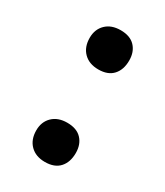

<svg xmlns="http://www.w3.org/2000/svg" viewBox="-113 -441 434 505"><g transform="rotate(30 103.5 -189.0)"><path d="M105 11Q77 11 60.5 -5.5Q44 -22 44 -50Q44 -76 60.5 -92Q77 -108 105 -108Q134 -108 149 -92Q164 -76 164 -50Q164 -22 149 -5.5Q134 11 105 11ZM105 -270Q77 -270 60.5 -286.5Q44 -303 44 -331Q44 -357 60.5 -373Q77 -389 105 -389Q134 -389 149 -373Q164 -357 164 -331Q164 -303 149 -286.5Q134 -270 105 -270Z"/></g></svg>

Font: Cormorant
Style: Bold
Weight: 700
Designer: Christian Thalmann (Catharsis Fonts)
Foundry: Catharsis Fonts
Version: Version 4.000